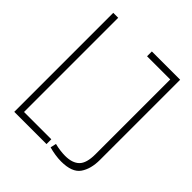

<svg xmlns="http://www.w3.org/2000/svg" viewBox="-196 -825 960 960"><g transform="rotate(45 284.0 -345.0)"><path d="M51 0V-700H86V-34H279V0ZM305 -3 312 -34Q331 -29 350.5 -26.5Q370 -24 386 -24Q437 -24 462.5 -49Q488 -74 488 -137V-666H324V-700H524V-133Q524 -69 496.5 -29.5Q469 10 392 10Q372 10 349 6.5Q326 3 305 -3Z"/></g></svg>

Font: Georama Condensed ExtraLight
Style: Regular
Weight: 200
Width: 3
Designer: Jean-Baptiste Levee
Foundry: Production Type
Version: Version 1.000